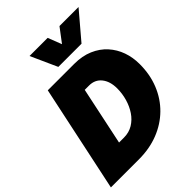

<svg xmlns="http://www.w3.org/2000/svg" viewBox="-274 -1055 1183 1183"><g transform="rotate(-45 317.0 -463.5)"><path d="M-16 0 132 -698H362Q432 -698 485.5 -675Q539 -652 575 -612Q611 -572 629 -521Q647 -470 647 -412Q647 -321 616.5 -245.5Q586 -170 530 -115Q474 -60 397.5 -30Q321 0 228 0ZM215 -160H258Q302 -160 336.5 -181Q371 -202 394.5 -237Q418 -272 430.5 -315.5Q443 -359 443 -404Q443 -465 413.5 -502Q384 -539 333 -539H295ZM202 -927H360L395 -837L463 -927H629L482 -754H280Z"/></g></svg>

Font: Azeret Mono Thin ExtraBold
Style: Italic
Weight: 800
Italic angle: -12°
Version: Version 1.002